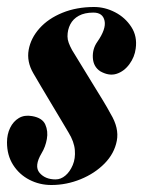

<svg xmlns="http://www.w3.org/2000/svg" viewBox="-29 -521 440 549"><path d="M258 -317Q238 -330 236.5 -355.5Q235 -381 249 -401Q275 -438 270 -461.5Q265 -485 238 -485Q213 -485 196.5 -476Q180 -467 172 -451.5Q164 -436 164 -417Q164 -408 167.5 -398.5Q171 -389 177 -378Q193 -352 208.5 -326.5Q224 -301 238.5 -277.5Q253 -254 265.5 -233.5Q278 -213 287 -196Q312 -155 305 -118.5Q298 -82 270 -53.5Q242 -25 201.5 -8.5Q161 8 118 8Q84 8 55 -7Q26 -22 8.5 -49.5Q-9 -77 -9 -114Q-9 -137 0 -155.5Q9 -174 25 -183.5Q41 -193 63 -189Q92 -184 100.5 -165Q109 -146 105 -123.5Q101 -101 90 -83Q68 -46 84 -27Q100 -8 130 -8Q145 -8 158 -19Q171 -30 179 -49Q187 -68 185 -92Q183 -116 167 -142Q160 -154 146.5 -176.5Q133 -199 117.5 -225Q102 -251 88 -274.5Q74 -298 66 -312Q47 -345 53 -378.5Q59 -412 84 -440Q109 -468 149.5 -484.5Q190 -501 240 -501Q271 -501 300 -486Q329 -471 346.5 -444Q364 -417 359 -382Q356 -358 341 -337.5Q326 -317 304.5 -310Q283 -303 258 -317Z"/></svg>

Font: Emberly Black
Style: Italic
Weight: 900
Italic angle: -12°
Designer: Rajesh Rajput
Foundry: Rajesh Rajput
Version: Version 1.000